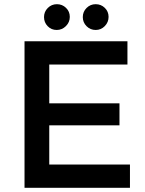

<svg xmlns="http://www.w3.org/2000/svg" viewBox="-20 -896 694 916"><path d="M250.5 -753Q225 -753 207.5 -771Q190 -789 190 -814.5Q190 -840 208 -858Q226 -876 251.5 -876Q277 -876 295 -858.5Q313 -841 313 -815.5Q313 -790 294.5 -771.5Q276 -753 250.5 -753ZM436.5 -753Q411 -753 393 -771Q375 -789 375 -814.5Q375 -840 393 -858Q411 -876 436.5 -876Q462 -876 480 -858.5Q498 -841 498 -815.5Q498 -790 480 -771.5Q462 -753 436.5 -753ZM588 -699V-588H215V-403H550V-298H215V-111H600V0H97V-699Z"/></svg>

Font: Myanmar Khyay
Style: Regular
Weight: 400
Designer: Danh Hong
Foundry: Google Inc.
Version: Version 1.10 March 4, 2015